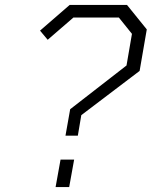

<svg xmlns="http://www.w3.org/2000/svg" viewBox="-20 -757 614 777"><path d="M245 -208 264 -315 492 -492 514 -620 461 -686H277L173 -596L142 -633L262 -737H494L574 -638L545 -470L309 -291L295 -208ZM205 0 225 -111H280L260 0Z"/></svg>

Font: Tomorrow Light
Style: Italic
Weight: 300
Italic angle: -10°
Designer: Tony de Marco, Monica Rizzolli
Foundry: Just in Type
Version: Version 2.002